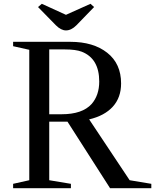

<svg xmlns="http://www.w3.org/2000/svg" viewBox="-20 -990 816 1010"><path d="M49 0V-23L134 -42V-728L49 -747V-770H350Q471 -770 544 -712.5Q617 -655 617 -551Q617 -477 573.5 -429Q530 -381 449 -362L662 -42L776 -23V0H559L335 -350H239V-42L353 -23V0ZM239 -389H304Q413 -389 462 -443Q502 -489 502 -561Q502 -682 410 -718Q379 -730 321 -730H239ZM327 -830Q301 -830 274 -857L180 -953L200 -970L327 -912L456 -970L475 -953L382 -857Q355 -830 327 -830Z"/></svg>

Font: Libre Caslon Text
Style: Regular
Weight: 400
Designer: Pablo Impallari, Rodrigo Fuenzalida
Foundry: Pablo Impallari, Rodrigo Fuenzalida
Version: Version 1.002